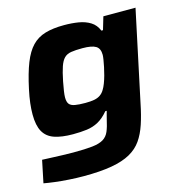

<svg xmlns="http://www.w3.org/2000/svg" viewBox="-107 -616 881 923"><g transform="rotate(-15 333.5 -155.0)"><path d="M198 208Q162 208 124 205.5Q86 203 54 199Q22 195 1 191L24 80Q46 81 72 82Q98 83 125.5 84Q153 85 178 85Q238 85 273.5 81Q309 77 328.5 65Q348 53 357.5 30.5Q367 8 375 -29Q377 -38 380 -48.5Q383 -59 385 -67H378Q353 -37 326.5 -22.5Q300 -8 269 -4Q238 0 200 0Q144 0 107.5 -12.5Q71 -25 53.5 -56Q36 -87 36 -142Q36 -168 39.5 -198Q43 -228 51 -265Q67 -340 86.5 -389.5Q106 -439 133 -467Q160 -495 199 -506.5Q238 -518 293 -518Q332 -518 365 -512.5Q398 -507 423 -491.5Q448 -476 460 -446H468L487 -510H647L551 -58Q540 -3 525.5 40.5Q511 84 489 115.5Q467 147 430.5 167.5Q394 188 337.5 198Q281 208 198 208ZM296 -130Q323 -130 341 -133.5Q359 -137 371.5 -146Q384 -155 392 -169Q399 -180 405.5 -197Q412 -214 417.5 -234Q423 -254 427 -273.5Q431 -293 433.5 -308.5Q436 -324 436 -332Q436 -364 416 -376Q396 -388 350 -388Q315 -388 293.5 -384.5Q272 -381 259 -368Q246 -355 237 -329Q228 -303 219 -258Q214 -233 211 -212.5Q208 -192 208 -181Q208 -158 216.5 -147.5Q225 -137 244.5 -133.5Q264 -130 296 -130Z"/></g></svg>

Font: Saira Thin Expanded
Style: Bold Italic
Weight: 700
Width: 7
Italic angle: -12°
Version: Version 1.101